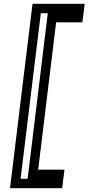

<svg xmlns="http://www.w3.org/2000/svg" viewBox="-20 -781 468 1016"><path d="M312 190 318 142 321 117H296H182L277 -663H391H416L419 -688L425 -736L428 -761H403H177H152L149 -736L36 190L33 215H58H284H309L312 190ZM126 165H89L196 -711H233L230 -688L129 142L126 165Z"/></svg>

Font: Gamestation Text Outline
Style: Italic
Weight: 400
Designer: Jonas Hecksher
Foundry: Jonas Hecksher, Playtypeª, e-types AS
Version: Version 1.003